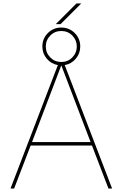

<svg xmlns="http://www.w3.org/2000/svg" viewBox="-20 -1095 712 1115"><path d="M332 -955H304L424 -1075H452ZM337 -713H335L166 -270H506ZM446 -825Q446 -785 420.5 -754.5Q395 -724 356 -717L631 0H610L514 -250H158L62 0H41L316 -717Q277 -724 251.5 -754.5Q226 -785 226 -825Q226 -871 258 -903Q290 -935 336 -935Q382 -935 414 -903Q446 -871 446 -825ZM400 -761.5Q426 -788 426 -825Q426 -862 400 -888.5Q374 -915 336 -915Q298 -915 272 -888.5Q246 -862 246 -825Q246 -788 272 -761.5Q298 -735 336 -735Q374 -735 400 -761.5Z"/></svg>

Font: Mplus 1p Thin
Style: Regular
Weight: 250
Version: Version 1.061